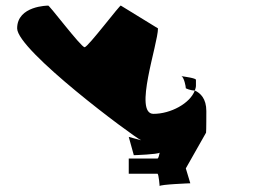

<svg xmlns="http://www.w3.org/2000/svg" viewBox="-20 -714 902 683"><path d="M41 -613C41 -535 451 -230 482 -215L438 -227L456 -162C461 -162 542 -165 548 -171C547 -166 544 -150 540 -150H438V-96H540C545 -96 548 -48 548 -52C548 -58 657 -62 657 -62L641 -115L713 -242C714 -246 714 -315 714 -319C714 -363 693 -383 673 -392C656 -346 587 -309 526 -309C454 -309 542 -557 542 -613L410 -694C410 -702 293 -546 281 -546C268 -546 151 -702 151 -694C151 -694 41 -694 41 -613ZM626 -443C625 -444 624 -444 623 -444C623 -444 622 -444 626 -443ZM626 -443C635 -437 641 -407 641 -400C641 -400 656 -392 673 -392C675 -398 677 -403 677 -409V-430C677 -436 639 -441 626 -443Z"/></svg>

Font: Ampere
Style: SCExt
Weight: 400
Version: Version 1